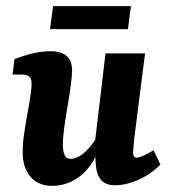

<svg xmlns="http://www.w3.org/2000/svg" viewBox="-20 -597 556 626"><path d="M150 9Q105 9 79.5 -20.5Q54 -50 54 -100Q54 -128 58 -156.5Q62 -185 67 -212.5Q72 -240 76 -264Q78 -277 80.5 -294Q83 -311 83 -325Q83 -341 75 -347.5Q67 -354 51 -354H21L27 -404Q64 -418 91 -424Q118 -430 145 -430Q215 -430 215 -367Q215 -358 214 -347.5Q213 -337 211 -321Q207 -288 200.5 -251.5Q194 -215 189.5 -181.5Q185 -148 185 -124Q185 -107 190 -93Q195 -79 210 -79Q224 -79 240 -88.5Q256 -98 272.5 -117Q289 -136 303 -165L313 -137Q286 -58 243.5 -24.5Q201 9 150 9ZM355 7Q324 7 309 -11Q294 -29 292 -65Q291 -80 291 -98Q291 -116 290 -137L324 -423H453L418 -148Q417 -135 415.5 -122Q414 -109 414 -99Q414 -83 426 -83Q433 -83 445.5 -88.5Q458 -94 481 -107L503 -60Q469 -27 429.5 -10Q390 7 355 7ZM153 -577H407L397 -502H143Z"/></svg>

Font: Rasa
Style: Bold Italic
Weight: 700
Italic angle: -7.10001°
Designer: Anna Giedrys (Yrsa+Rasa design), David Brezina (Yrsa art-direction, Rasa art-direction, design)
Foundry: Rosetta Type Foundry
Version: Version 2.004